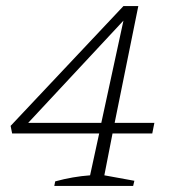

<svg xmlns="http://www.w3.org/2000/svg" viewBox="-20 -613 571 633"><path d="M159 0 162 -15Q191 -23 220 -28Q249 -33 277 -35L307 -173H20L15 -198L387 -593H436L358 -208H489L482 -173H351L324 -35L423 -17L419 0ZM73 -208H314L387 -545Z"/></svg>

Font: Piazzolla SC ExtraLight
Style: Italic
Weight: 200
Italic angle: -11.3°
Designer: Juan Pablo del Peral
Foundry: Huerta Tipografica
Version: Version 1.330